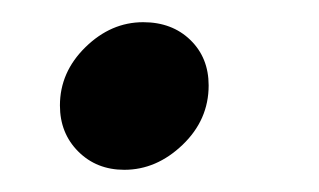

<svg xmlns="http://www.w3.org/2000/svg" viewBox="-20 -140 287 173"><path d="M168 -63Q168 -32 144.5 -9.5Q121 13 92 13Q67 13 50.5 -3.5Q34 -20 34 -45Q34 -75 57 -97.5Q80 -120 109 -120Q135 -120 151.5 -104Q168 -88 168 -63Z"/></svg>

Font: Rosario Light
Style: Italic
Weight: 300
Italic angle: -8.05°
Designer: Hector Gatti
Foundry: Omnibus Type
Version: Version 1.101; ttfautohint (v1.8.1.43-b0c9)